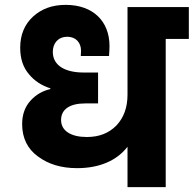

<svg xmlns="http://www.w3.org/2000/svg" viewBox="-20 -769 796 789"><path d="M99 -464C122 -436 152 -417 187 -406V-403C156 -396 129 -381 106 -356C83 -331 71 -299 71 -259C71 -202 93 -157 136 -126C179 -94 232 -78 297 -78C390 -78 461 -110 504 -166V0H661V-609H756V-740H504V-380C504 -328 489 -286 459 -254C428 -222 388 -206 337 -206C272 -206 231 -231 231 -276C231 -320 267 -344 330 -344H383V-471H323C252 -471 197 -497 197 -556C197 -592 220 -618 256 -618C291 -618 313 -595 313 -560L312 -539H428C429 -554 430 -567 430 -580C430 -681 363 -749 250 -749C195 -749 151 -733 116 -701C81 -669 63 -626 63 -573C63 -528 75 -492 99 -464Z"/></svg>

Font: Poppins
Style: Bold
Weight: 700
Designer: Ninad Kale (Devanagari), Jonny Pinhorn (Latin)
Foundry: Indian Type Foundry
Version: 4.004